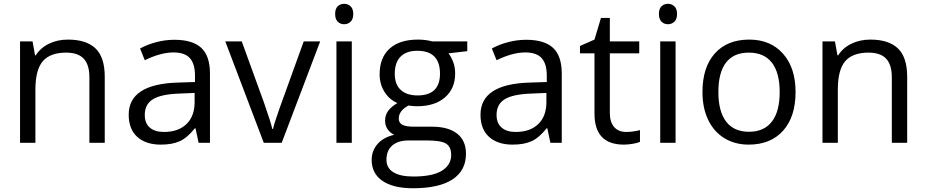

<svg xmlns="http://www.w3.org/2000/svg" viewBox="-20 -754 4892 1014"><path d="M452.1 0V-346.2Q452.1 -411.6 422.4 -443.8Q392.6 -476.1 329.1 -476.1Q245.1 -476.1 206.1 -430.7Q167 -385.3 167 -280.8V0H85.9V-535.2H151.9L165 -461.9H168.9Q193.8 -501.5 238.8 -523.2Q283.7 -544.9 338.9 -544.9Q435.5 -544.9 484.4 -498.3Q533.2 -451.7 533.2 -349.1V0Z M1028.8 0 1012.7 -76.2H1008.8Q968.8 -25.9 929 -8.1Q889.2 9.8 829.6 9.8Q750 9.8 704.8 -31.2Q659.7 -72.3 659.7 -147.9Q659.7 -310.1 918.9 -317.9L1009.8 -320.8V-354Q1009.8 -417 982.7 -447Q955.6 -477.1 896 -477.1Q829.1 -477.1 744.6 -436L719.7 -498Q759.3 -519.5 806.4 -531.7Q853.5 -543.9 900.9 -543.9Q996.6 -543.9 1042.7 -501.5Q1088.9 -459 1088.9 -365.2V0ZM845.7 -57.1Q921.4 -57.1 964.6 -98.6Q1007.8 -140.1 1007.8 -214.8V-263.2L926.8 -259.8Q830.1 -256.3 787.4 -229.7Q744.6 -203.1 744.6 -147Q744.6 -103 771.2 -80.1Q797.9 -57.1 845.7 -57.1Z M1373 0 1169.9 -535.2H1256.8L1372.1 -217.8Q1411.1 -106.4 1418 -73.2H1421.9Q1427.2 -99.1 1455.8 -180.4Q1484.4 -261.7 1584 -535.2H1670.9L1467.8 0Z M1837.9 0H1756.8V-535.2H1837.9ZM1750 -680.2Q1750 -708 1763.7 -720.9Q1777.3 -733.9 1797.9 -733.9Q1817.4 -733.9 1831.5 -720.7Q1845.7 -707.5 1845.7 -680.2Q1845.7 -652.8 1831.5 -639.4Q1817.4 -626 1797.9 -626Q1777.3 -626 1763.7 -639.4Q1750 -652.8 1750 -680.2Z M2447.8 -535.2V-483.9L2348.6 -472.2Q2362.3 -455.1 2373 -427.5Q2383.8 -399.9 2383.8 -365.2Q2383.8 -286.6 2330.1 -239.7Q2276.4 -192.9 2182.6 -192.9Q2158.7 -192.9 2137.7 -196.8Q2085.9 -169.4 2085.9 -127.9Q2085.9 -106 2104 -95.5Q2122.1 -85 2166 -85H2260.7Q2347.7 -85 2394.3 -48.3Q2440.9 -11.7 2440.9 58.1Q2440.9 147 2369.6 193.6Q2298.3 240.2 2161.6 240.2Q2056.6 240.2 1999.8 201.2Q1942.9 162.1 1942.9 90.8Q1942.9 42 1974.1 6.3Q2005.4 -29.3 2062 -42Q2041.5 -51.3 2027.6 -70.8Q2013.7 -90.3 2013.7 -116.2Q2013.7 -145.5 2029.3 -167.5Q2044.9 -189.5 2078.6 -210Q2037.1 -227.1 2011 -268.1Q1984.9 -309.1 1984.9 -361.8Q1984.9 -449.7 2037.6 -497.3Q2090.3 -544.9 2187 -544.9Q2229 -544.9 2262.7 -535.2ZM2021 89.8Q2021 133.3 2057.6 155.8Q2094.2 178.2 2162.6 178.2Q2264.6 178.2 2313.7 147.7Q2362.8 117.2 2362.8 64.9Q2362.8 21.5 2335.9 4.6Q2309.1 -12.2 2234.9 -12.2H2137.7Q2082.5 -12.2 2051.8 14.2Q2021 40.5 2021 89.8ZM2064.9 -363.8Q2064.9 -307.6 2096.7 -278.8Q2128.4 -250 2185.1 -250Q2303.7 -250 2303.7 -365.2Q2303.7 -485.8 2183.6 -485.8Q2126.5 -485.8 2095.7 -455.1Q2064.9 -424.3 2064.9 -363.8Z M2886.7 0 2870.6 -76.2H2866.7Q2826.7 -25.9 2786.9 -8.1Q2747.1 9.8 2687.5 9.8Q2607.9 9.8 2562.7 -31.2Q2517.6 -72.3 2517.6 -147.9Q2517.6 -310.1 2776.9 -317.9L2867.7 -320.8V-354Q2867.7 -417 2840.6 -447Q2813.5 -477.1 2753.9 -477.1Q2687 -477.1 2602.5 -436L2577.6 -498Q2617.2 -519.5 2664.3 -531.7Q2711.4 -543.9 2758.8 -543.9Q2854.5 -543.9 2900.6 -501.5Q2946.8 -459 2946.8 -365.2V0ZM2703.6 -57.1Q2779.3 -57.1 2822.5 -98.6Q2865.7 -140.1 2865.7 -214.8V-263.2L2784.7 -259.8Q2688 -256.3 2645.3 -229.7Q2602.5 -203.1 2602.5 -147Q2602.5 -103 2629.2 -80.1Q2655.8 -57.1 2703.6 -57.1Z M3286.6 -57.1Q3308.1 -57.1 3328.1 -60.3Q3348.1 -63.5 3359.9 -66.9V-4.9Q3346.7 1.5 3321 5.6Q3295.4 9.8 3274.9 9.8Q3119.6 9.8 3119.6 -153.8V-472.2H3043V-511.2L3119.6 -544.9L3153.8 -659.2H3200.7V-535.2H3356V-472.2H3200.7V-157.2Q3200.7 -108.9 3223.6 -83Q3246.6 -57.1 3286.6 -57.1Z M3547.9 0H3466.8V-535.2H3547.9ZM3460 -680.2Q3460 -708 3473.6 -720.9Q3487.3 -733.9 3507.8 -733.9Q3527.3 -733.9 3541.5 -720.7Q3555.7 -707.5 3555.7 -680.2Q3555.7 -652.8 3541.5 -639.4Q3527.3 -626 3507.8 -626Q3487.3 -626 3473.6 -639.4Q3460 -652.8 3460 -680.2Z M4181.6 -268.1Q4181.6 -137.2 4115.7 -63.7Q4049.8 9.8 3933.6 9.8Q3861.8 9.8 3806.2 -23.9Q3750.5 -57.6 3720.2 -120.6Q3689.9 -183.6 3689.9 -268.1Q3689.9 -398.9 3755.4 -471.9Q3820.8 -544.9 3937 -544.9Q4049.3 -544.9 4115.5 -470.2Q4181.6 -395.5 4181.6 -268.1ZM3773.9 -268.1Q3773.9 -165.5 3814.9 -111.8Q3856 -58.1 3935.5 -58.1Q4015.1 -58.1 4056.4 -111.6Q4097.7 -165 4097.7 -268.1Q4097.7 -370.1 4056.4 -423.1Q4015.1 -476.1 3934.6 -476.1Q3855 -476.1 3814.5 -423.8Q3773.9 -371.6 3773.9 -268.1Z M4689.9 0V-346.2Q4689.9 -411.6 4660.2 -443.8Q4630.4 -476.1 4566.9 -476.1Q4482.9 -476.1 4443.8 -430.7Q4404.8 -385.3 4404.8 -280.8V0H4323.7V-535.2H4389.6L4402.8 -461.9H4406.7Q4431.6 -501.5 4476.6 -523.2Q4521.5 -544.9 4576.7 -544.9Q4673.3 -544.9 4722.2 -498.3Q4771 -451.7 4771 -349.1V0Z"/></svg>

Font: Sahel FD
Style: FD
Weight: 400
Foundry: Saber Rastikerdar (saber.rastikerdar@gmail.com)
Version: Version 3.3.1